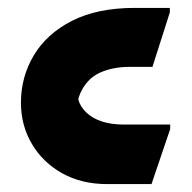

<svg xmlns="http://www.w3.org/2000/svg" viewBox="-20 -466 486 486"><path d="M33 -206.2Q33 -271.2 65.5 -325.8Q98 -380.4 162.1 -413.2Q226.3 -446 321.1 -446H409.9V-434.7L365.9 -296.7H306.4Q269.1 -296.7 237.4 -284Q205.6 -271.3 187.7 -239Q169.7 -206.7 171.2 -148.9L122.6 -210L180.3 -253.7Q166.9 -210.9 199 -180.8Q231 -150.7 294.1 -150.7H410.8V-139.4L363.5 0H251.5Q186.2 0 137 -27.6Q87.9 -55.3 60.4 -102.2Q33 -149 33 -206.2Z"/></svg>

Font: Kufam
Style: Regular
Weight: 400
Designer: Wael Morcos, Artur Schmal
Foundry: Original Type
Version: Version 1.301; ttfautohint (v1.8.3)